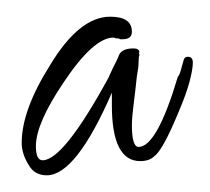

<svg xmlns="http://www.w3.org/2000/svg" viewBox="-20 -498 251 230"><path d="M36 -288Q21 -288 14 -301Q6 -314 6 -327Q6 -366 40 -420Q75 -478 112 -478Q138 -478 138 -460Q138 -451 127 -451H124Q123 -451 123 -451.5Q123 -452 121 -452Q119 -452 117.5 -452.5Q116 -453 116 -453Q92 -453 56 -399Q23 -350 23 -323Q23 -306 31 -306Q56 -306 110 -405Q111 -407 112 -409.5Q113 -412 115 -416Q117 -420 119 -424Q121 -428 123 -433Q127 -440 140 -440Q147 -440 147 -435H146Q147 -434 147 -432Q146 -430 146 -423.5Q146 -417 144 -407Q142 -388 140 -372.5Q138 -357 138 -348Q138 -322 146 -322Q168 -322 193 -406Q195 -408 196.5 -413.5Q198 -419 200 -426Q201 -430 205 -430Q211 -430 211 -423Q211 -415 207 -400Q203 -385 194 -364Q175 -318 165 -311Q159 -305 148 -305Q114 -305 114 -372Q114 -376 114 -379.5Q114 -383 114 -387Q71 -288 36 -288Z"/></svg>

Font: Ole
Style: Regular
Weight: 400
Designer: Robert E. Leuschke
Foundry: Robert E. Leuschke
Version: Version 1.010; ttfautohint (v1.8.3)